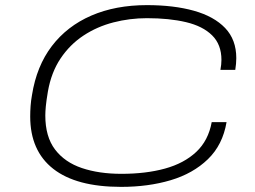

<svg xmlns="http://www.w3.org/2000/svg" viewBox="-20 -718 996 750"><path d="M453 12Q278 12 188 -58.5Q98 -129 98 -263Q98 -283 99.5 -304Q101 -325 105 -347Q123 -460 182.5 -538Q242 -616 336.5 -657Q431 -698 554 -698Q659 -698 737.5 -676Q816 -654 859.5 -608.5Q903 -563 903 -491Q903 -481 902 -469Q901 -457 899 -445H841Q843 -456 844 -465.5Q845 -475 845 -484Q845 -544 808.5 -580Q772 -616 706.5 -631.5Q641 -647 554 -647Q487 -647 423 -630.5Q359 -614 306 -579Q253 -544 216.5 -489.5Q180 -435 167 -360Q164 -342 162 -328Q160 -314 159 -303Q158 -292 157.5 -283.5Q157 -275 157 -267Q157 -184 195 -134Q233 -84 300 -61.5Q367 -39 454 -39Q550 -39 624.5 -59.5Q699 -80 746.5 -124.5Q794 -169 807 -241H865Q850 -152 792 -96Q734 -40 646.5 -14Q559 12 453 12Z"/></svg>

Font: Archivo Expanded Thin
Style: Italic
Weight: 250
Width: 7
Italic angle: -10°
Designer: Hector Gatti
Foundry: Omnibus-Type
Version: Version 2.001